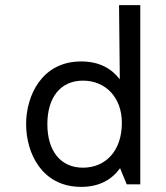

<svg xmlns="http://www.w3.org/2000/svg" viewBox="-20 -720 650 750"><path d="M297 -480C143 -480 82 -346 82 -235C82 -123 143 10 297 10C370 10 418 -20 449 -63L475 0H528V-700H445L448 -410C417 -451 369 -480 297 -480ZM304 -405C392 -405 456 -340 456 -240C456 -130 392 -65 304 -65C216 -65 165 -131 165 -235C165 -339 216 -405 304 -405Z"/></svg>

Font: Necto Mono
Style: Regular
Weight: 400
Designer: Marco Condello
Foundry: Collletttivo
Version: Version 1.300;Glyphs 3.2 (3217)